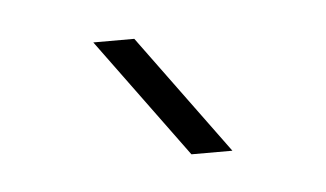

<svg xmlns="http://www.w3.org/2000/svg" viewBox="-26 -784 285 168"><g transform="rotate(-5 116.5 -699.5)"><path d="M60 -752H96L173 -647H137Z"/></g></svg>

Font: Big Shoulders Text Thin
Style: Regular
Weight: 100
Designer: Patric King
Foundry: XO Type Co
Version: Version 1.000; ttfautohint (v1.8.2)